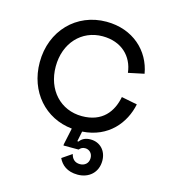

<svg xmlns="http://www.w3.org/2000/svg" viewBox="-108 -596 785 893"><g transform="rotate(15 284.0 -149.0)"><path d="M530 -175 454 -190C440 -117 395 -56 297 -56C194 -56 120 -135 120 -248C120 -361 194 -440 295 -440C386 -440 443 -384 452 -306L528 -322C510 -428 423 -510 295 -510C151 -510 43 -400 43 -248C43 -106 137 -1 267 12L250 92V98H323C330 89 339 84 351 84C371 84 387 99 387 122C387 148 368 162 346 162C321 162 307 147 302 125L255 157C269 187 297 212 348 212C402 212 443 177 443 120C443 72 411 38 365 38C339 38 323 48 313 62H307L317 13C442 5 511 -82 530 -175Z"/></g></svg>

Font: Space Text
Style: Regular
Weight: 400
Designer: Florian Karsten (Space Text), Colophon Foundry (Space Mono)
Foundry: Florian Karsten
Version: Version 1.003;PS 001.003;hotconv 1.0.88;makeotf.lib2.5.64775